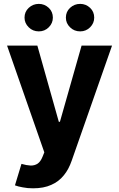

<svg xmlns="http://www.w3.org/2000/svg" viewBox="-20 -785 626 1009"><path d="M153.8 204.6Q124 204.6 100.1 199.7Q74.7 195.3 58.6 189L92.8 76.2Q119.1 84 141.1 85Q162.1 85.4 178.2 74.7Q193.4 64 203.6 38.6L212.9 15.6L17.1 -545.4H176.3L289.1 -145H294.9L408.7 -545.4H568.8L356.9 59.1Q340.8 105.5 315.9 135.7Q289.1 169.4 249.5 186.5Q210 204.6 153.8 204.6ZM184.1 -620.1Q152.3 -620.1 130.9 -641.6Q108.9 -663.1 108.9 -692.4Q108.9 -723.1 130.9 -743.7Q153.3 -764.6 184.1 -764.6Q213.9 -764.6 236.3 -743.7Q257.8 -723.1 257.8 -692.4Q257.8 -663.1 236.3 -641.6Q214.8 -620.1 184.1 -620.1ZM401.4 -620.1Q369.6 -620.1 348.1 -641.6Q326.2 -662.6 326.2 -692.4Q326.2 -723.1 348.1 -743.7Q370.6 -764.6 401.4 -764.6Q431.2 -764.6 453.6 -743.7Q475.1 -723.1 475.1 -692.4Q475.1 -663.1 453.6 -641.6Q432.1 -620.1 401.4 -620.1Z"/></svg>

Font: My Font
Style: Bold
Weight: 500
Designer: Rasmus Andersson
Foundry: rsms
Version: Version 0.001